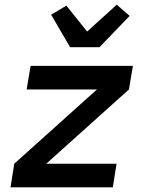

<svg xmlns="http://www.w3.org/2000/svg" viewBox="-20 -802 640 822"><path d="M25 0 41 -101 395 -419H94L111 -520H549L532 -419L178 -101H479L463 0ZM280 -600 199 -739 264 -778 353 -667 480 -782 507 -758 535 -734 406 -600Z"/></svg>

Font: Iosevka Extended Oblique
Style: Bold
Weight: 700
Width: 7
Italic angle: -9°
Monospace: yes
Designer: Belleve Invis
Foundry: Belleve Invis
Version: Version 32.5.0; ttfautohint (v1.8.4)